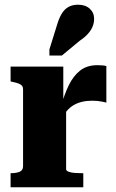

<svg xmlns="http://www.w3.org/2000/svg" viewBox="-20 -796 494 816"><path d="M432 -515V-360Q424 -362 414.5 -364Q405 -366 394 -367Q383 -368 372 -368Q349 -368 329.5 -363.5Q310 -359 293.5 -349.5Q277 -340 264 -324.5Q251 -309 240 -286L239 -342Q253 -394 272.5 -434Q292 -474 321 -496.5Q350 -519 394 -519Q407 -519 417 -518Q427 -517 432 -515ZM25 0V-60H26Q49 -60 63.5 -66Q78 -72 78 -90V-415Q78 -426 73.5 -431.5Q69 -437 59 -441Q49 -445 33 -448L25 -450V-513H249V-350L261 -362V-77Q261 -70 272 -66Q283 -62 298 -61Q313 -60 325 -60H334V0ZM223 -692Q231 -719 242.5 -738Q254 -757 271 -766.5Q288 -776 312 -776Q343 -776 361.5 -759Q380 -742 380 -716Q380 -699 373.5 -683Q367 -667 353.5 -652Q340 -637 319 -623L243 -560H190V-586Z"/></svg>

Font: Roboto Serif 36pt
Style: Bold
Weight: 700
Version: Version 1.008